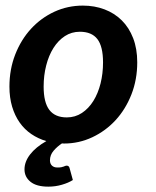

<svg xmlns="http://www.w3.org/2000/svg" viewBox="-20 -513 567 696"><path d="M221.2 87.4Q229.5 87.4 231.9 95.2L244.1 139.6Q228 149.9 204.3 156.7Q180.7 163.6 155.3 163.6Q112.3 163.6 90.6 146Q68.8 128.4 68.8 101.1Q68.8 73.2 89.1 46.9Q109.4 20.5 147.9 -1.5Q118.2 -10.3 93.5 -27.1Q68.8 -43.9 51.3 -68.8Q33.7 -93.8 23.9 -126.5Q14.2 -159.2 14.2 -198.7Q14.2 -261.7 35.2 -315.4Q56.2 -369.1 92.5 -408.7Q128.9 -448.2 177.2 -470.5Q225.6 -492.7 280.3 -492.7Q322.8 -492.7 358.9 -479Q395 -465.3 421.4 -439.2Q447.8 -413.1 462.6 -374.8Q477.5 -336.4 477.5 -287.1Q477.5 -224.6 456.5 -170.9Q435.5 -117.2 399.2 -77.6Q362.8 -38.1 314.5 -15.4Q266.1 7.3 211.9 7.3Q210 7.3 208.3 7.1Q206.5 6.8 204.6 6.8Q187.5 18.1 174.3 33.4Q161.1 48.8 161.1 68.4Q161.1 80.1 168.2 87.2Q175.3 94.2 188 94.2Q196.3 94.2 201.7 93.3Q207 92.3 210.7 90.8Q214.4 89.4 216.6 88.4Q218.8 87.4 221.2 87.4ZM222.2 -87.4Q252.4 -87.4 276.9 -103.5Q301.3 -119.6 318.4 -147Q335.4 -174.3 344.5 -210.4Q353.5 -246.6 353.5 -286.6Q353.5 -344.7 333 -371.3Q312.5 -397.9 269.5 -397.9Q239.3 -397.9 215.1 -382.1Q190.9 -366.2 173.8 -339.1Q156.7 -312 147.5 -275.9Q138.2 -239.7 138.2 -199.2Q138.2 -141.6 158.9 -114.5Q179.7 -87.4 222.2 -87.4Z"/></svg>

Font: Carlito
Style: Bold Italic
Weight: 700
Italic angle: -7°
Designer: Lukasz Dziedzic
Foundry: tyPoland Lukasz Dziedzic
Version: Version 1.104